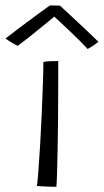

<svg xmlns="http://www.w3.org/2000/svg" viewBox="-66 -696 387 717"><path d="M144.5 1.5Q138.5 1.5 123.8 1.2Q109 1 93.8 0Q78.5 -1 72 -1.5Q74 -14.5 77.2 -56Q80.5 -97.5 83.8 -154Q87 -210.5 89.8 -270.5Q92.5 -330.5 94.2 -382.2Q96 -434 96 -464.5Q104.5 -467 123.8 -467.5Q143 -468 151.5 -468Q151.5 -449.5 151.5 -412.2Q151.5 -375 151.2 -327Q151 -279 150.5 -228.2Q150 -177.5 149 -130.8Q148 -84 147 -48.8Q146 -13.5 144.5 1.5ZM158 -675Q178.5 -656 204.2 -632.2Q230 -608.5 255.5 -584.2Q281 -560 301.5 -540Q290.5 -531 280.5 -524.5Q270.5 -518 261.5 -513Q250.5 -525 232.8 -542.8Q215 -560.5 195.8 -578.8Q176.5 -597 160.5 -612Q144.5 -627 136.5 -634Q128.5 -627 111.2 -612.8Q94 -598.5 73 -581.8Q52 -565 32.5 -549.5Q13 -534 0.5 -525Q-6.5 -527.5 -22.5 -537Q-38.5 -546.5 -45.5 -552.5Q-17.5 -574 17.2 -600Q52 -626 80.8 -647.2Q109.5 -668.5 120 -675.5Q126.5 -675.5 138 -675.5Q149.5 -675.5 158 -675Z"/></svg>

Font: Grandstander ExtraLight
Style: Regular
Weight: 200
Designer: Tyler Finck
Foundry: Etcetera Type Co
Version: Version 1.200; ttfautohint (v1.8.3)